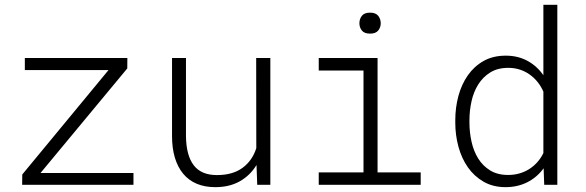

<svg xmlns="http://www.w3.org/2000/svg" viewBox="-20 -770 2440 800"><path d="M148.9 -49.3H536.1V0H72.3L72.8 -43L432.1 -478H83.5V-528.3H510.7L510.3 -484.9Z M1048.8 -82.5Q1022.5 -39.1 979.2 -14.6Q936 9.8 877 9.8Q833 9.8 799.6 -4.4Q766.1 -18.6 743.4 -45.9Q720.7 -73.2 708.7 -112.8Q696.8 -152.3 696.8 -203.1V-528.3H754.9V-202.1Q755.9 -122.6 787.1 -81.5Q818.4 -40.5 883.8 -40.5Q949.7 -40.5 990.7 -70.8Q1031.7 -101.1 1047.9 -152.8L1047.4 -528.3H1106.4V0H1051.8Z M1308.1 -528.3H1553.2V-51.8H1732.9V0H1308.1V-51.8H1494.6V-476.1H1308.1ZM1477.5 -672.9Q1477.5 -690.9 1487.8 -704.1Q1498 -717.3 1522 -717.3Q1545.4 -717.3 1555.9 -704.1Q1566.4 -690.9 1566.4 -672.9Q1566.4 -655.8 1555.9 -642.8Q1545.4 -629.9 1522 -629.9Q1498 -629.9 1487.8 -642.8Q1477.5 -655.8 1477.5 -672.9Z M1877 -269Q1877 -321.8 1890.1 -370.4Q1903.3 -418.9 1929.4 -456.3Q1955.6 -493.7 1994.9 -515.9Q2034.2 -538.1 2087.4 -538.1Q2137.7 -538.1 2177.5 -516.6Q2217.3 -495.1 2244.1 -456.5V-750H2302.2V0H2247.6L2245.1 -68.8Q2217.3 -30.8 2176.8 -10.5Q2136.2 9.8 2086.4 9.8Q2034.2 9.8 1994.9 -12.9Q1955.6 -35.6 1929.4 -73Q1903.3 -110.4 1890.1 -158.9Q1877 -207.5 1877 -258.8ZM1936 -258.8Q1936 -219.2 1944.6 -180.2Q1953.1 -141.1 1972.2 -110.1Q1991.2 -79.1 2022 -60.1Q2052.7 -41 2097.2 -41Q2122.1 -41 2144.3 -47.4Q2166.5 -53.7 2185.3 -65.7Q2204.1 -77.6 2219 -94.5Q2233.9 -111.3 2244.1 -132.3V-388.2Q2234.4 -410.2 2220 -428.2Q2205.6 -446.3 2187 -459.5Q2168.5 -472.7 2146 -480Q2123.5 -487.3 2098.1 -487.3Q2053.2 -487.3 2022.5 -468Q1991.7 -448.7 1972.4 -417.7Q1953.1 -386.7 1944.6 -347.7Q1936 -308.6 1936 -269Z"/></svg>

Font: TypoPRO Roboto Mono
Style: Regular
Weight: 300
Designer: Google
Version: Version 2.000986; 2015; ttfautohint (v1.3)